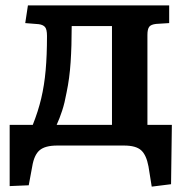

<svg xmlns="http://www.w3.org/2000/svg" viewBox="-20 -542 698 715"><path d="M545 153 533 78Q525 35 505.5 17.5Q486 0 442 0H193Q148 0 127.5 17.5Q107 35 100 78L87 148L16 151V-77H102Q122 -127 133.5 -175.5Q145 -224 150 -280Q155 -336 155 -408Q155 -433 147.5 -441.5Q140 -450 124 -452L74 -456L84 -522H610V-456L562 -453Q542 -451 535.5 -442Q529 -433 529 -412V-77H620L617 144ZM191 -77H397V-445H247Q247 -371 243 -310.5Q239 -250 228 -198Q221 -159 211.5 -130Q202 -101 191 -77Z"/></svg>

Font: Literata 7pt SemiBold
Style: Regular
Weight: 600
Designer: Latin by Veronika Burian and Jose Scaglione. Greek by Irene Vlachou. Cyrillic by Vera Evstafieva.
Foundry: TypeTogether
Version: Version 3.002